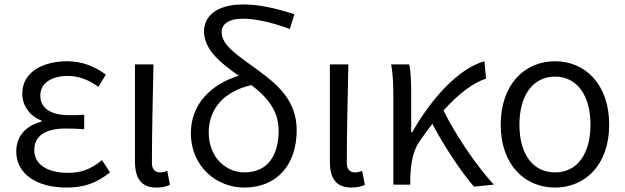

<svg xmlns="http://www.w3.org/2000/svg" viewBox="-20 -829 2808 862"><path d="M278 13C354 13 409 -4 474 -55L438 -110C386 -67 341 -53 286 -53C192 -53 134 -91 134 -155C134 -218 182 -252 275 -252C302 -252 326 -251 358 -249V-314C331 -312 313 -312 291 -312C200 -312 161 -348 161 -400C161 -459 216 -488 284 -488C335 -488 379 -470 422 -439L455 -494C406 -531 348 -554 282 -554C173 -554 80 -506 80 -409C80 -358 110 -309 166 -288V-283C105 -267 53 -226 53 -148C53 -49 144 13 278 13Z M682 13C710 13 728 8 743 1L731 -62C719 -57 709 -55 699 -55C677 -55 662 -68 662 -97C662 -234 666 -391 669 -540H586V-104C586 -28 614 13 682 13Z M1076 13C1225 13 1312 -91 1312 -244C1312 -375 1230 -447 1138 -514C1050 -579 975 -624 975 -685C975 -717 1002 -745 1069 -745C1122 -745 1187 -733 1281 -699L1302 -765C1210 -795 1137 -809 1071 -809C949 -809 896 -753 896 -689C896 -605 971 -546 1052 -489C931 -452 837 -364 837 -232C837 -78 955 13 1076 13ZM1109 -447C1177 -394 1231 -336 1231 -242C1231 -131 1181 -55 1078 -55C993 -55 917 -124 917 -234C917 -342 988 -420 1109 -447Z M1557 13C1585 13 1603 8 1618 1L1606 -62C1594 -57 1584 -55 1574 -55C1552 -55 1537 -68 1537 -97C1537 -234 1541 -391 1544 -540H1461V-104C1461 -28 1489 13 1557 13Z M2108 9 2197 0C2114 -91 2024 -226 1971 -333C2039 -408 2102 -456 2162 -476L2155 -554C2041 -523 1917 -388 1831 -236H1826V-415C1826 -462 1824 -512 1817 -540H1736C1745 -493 1746 -438 1746 -395V0H1822V-28C1824 -97 1834 -154 1866 -198C1885 -225 1903 -250 1921 -273C1974 -173 2048 -60 2108 9Z M2472 13C2607 13 2715 -89 2715 -269C2715 -451 2607 -554 2472 -554C2336 -554 2228 -451 2228 -269C2228 -89 2336 13 2472 13ZM2472 -55C2371 -55 2312 -139 2312 -269C2312 -399 2371 -485 2472 -485C2572 -485 2631 -399 2631 -269C2631 -139 2572 -55 2472 -55Z"/></svg>

Font: Noto Sans HK DemiLight
Style: Regular
Weight: 350
Designer: Ryoko NISHIZUKA 西塚涼子 (kana, bopomofo & ideographs); Paul D. Hunt (Latin, Greek & Cyrillic); Sandoll Communications 산돌커뮤니
Foundry: Adobe
Version: Version 2.004;hotconv 1.0.118;makeotfexe 2.5.65603